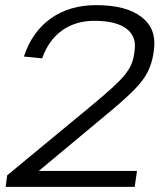

<svg xmlns="http://www.w3.org/2000/svg" viewBox="-20 -727 622 747"><path d="M8 -45 330 -311Q383 -355 415 -384Q447 -413 464.5 -434.5Q482 -456 490.5 -475.5Q499 -495 502 -518L504 -533Q511 -587 470.5 -616.5Q430 -646 347 -646Q274 -646 221.5 -608.5Q169 -571 144 -500L73 -507Q105 -604 178 -655.5Q251 -707 354 -707Q471 -707 530.5 -661Q590 -615 579 -534L577 -519Q571 -480 554.5 -447Q538 -414 502 -377.5Q466 -341 401 -287L131 -62H513L504 0H2Z"/></svg>

Font: Pathway Extreme 8pt Thin 12pt Light
Style: Italic
Weight: 300
Italic angle: -8°
Version: Version 1.001;gftools[0.9.26]